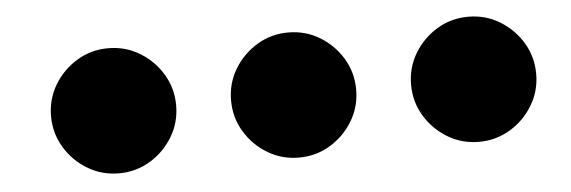

<svg xmlns="http://www.w3.org/2000/svg" viewBox="-31 -592 1263 425"><g transform="rotate(-5 600.0 -380.0)"><path d="M80 -380Q80 -342 99 -310.5Q118 -279 149.5 -260Q181 -241 219 -241Q257 -241 288.5 -260Q320 -279 339 -310.5Q358 -342 358 -380Q358 -418 339 -449.5Q320 -481 288.5 -500Q257 -519 219 -519Q181 -519 149.5 -500Q118 -481 99 -449.5Q80 -418 80 -380Z M480 -380Q480 -342 499 -310.5Q518 -279 549.5 -260Q581 -241 619 -241Q657 -241 688.5 -260Q720 -279 739 -310.5Q758 -342 758 -380Q758 -418 739 -449.5Q720 -481 688.5 -500Q657 -519 619 -519Q581 -519 549.5 -500Q518 -481 499 -449.5Q480 -418 480 -380Z M880 -380Q880 -342 899 -310.5Q918 -279 949.5 -260Q981 -241 1019 -241Q1057 -241 1088.5 -260Q1120 -279 1139 -310.5Q1158 -342 1158 -380Q1158 -418 1139 -449.5Q1120 -481 1088.5 -500Q1057 -519 1019 -519Q981 -519 949.5 -500Q918 -481 899 -449.5Q880 -418 880 -380Z"/></g></svg>

Font: text-security-disc
Style: Regular
Weight: 400
Monospace: yes
Foundry: Oskari Noppa
Version: Version 3.000;hotconv 1.0.118;makeotfexe 2.5.65603